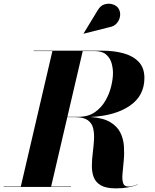

<svg xmlns="http://www.w3.org/2000/svg" viewBox="-57 -1029 854 1057"><path d="M544 -879 403.5 -843.5 403 -844.5 480.5 -972Q496 -998.5 519 -1005.2Q542 -1012 563.2 -1005.2Q584.5 -998.5 594.5 -983.5Q606.5 -965.5 604.2 -943Q602 -920.5 586.8 -902Q571.5 -883.5 544 -879ZM-37 -2H57.5L231.5 -748H128V-750H505Q570.5 -750 623.2 -735.5Q676 -721 707 -688Q738 -655 738 -600Q738 -501.5 657.2 -446.5Q576.5 -391.5 441 -385Q510.5 -380 549.5 -356.8Q588.5 -333.5 605.5 -299Q622.5 -264.5 625.2 -224.5Q628 -184.5 624.2 -145.2Q620.5 -106 617.5 -73.5Q614.5 -41 620.5 -21.5Q626.5 -2 649.5 -2Q660.5 -2 673.8 -5.2Q687 -8.5 700 -13.5L701 -12Q649.5 8 581 8Q527 8 498.5 -8.5Q470 -25 459.2 -53Q448.5 -81 448.8 -116Q449 -151 453.8 -188Q458.5 -225 460.5 -260Q462.5 -295 455.8 -323Q449 -351 426 -367.5Q403 -384 357 -384H313.5L224.5 -2H334V0H-37ZM463 -748H398.5L314 -386H375Q428.5 -386 464.8 -411Q501 -436 523.2 -474.5Q545.5 -513 555.2 -554.2Q565 -595.5 565 -628Q565 -652.5 557.5 -680.5Q550 -708.5 528 -728.2Q506 -748 463 -748Z"/></svg>

Font: Bodoni* 96
Style: Bold Italic
Weight: 700
Italic angle: -13°
Version: Version 2.2